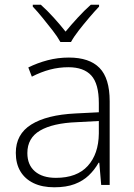

<svg xmlns="http://www.w3.org/2000/svg" viewBox="-20 -784 568 814"><path d="M272 -540Q359 -540 402 -496Q445 -452 445 -355V0H409L401 -94H398Q381 -64 356.5 -40.5Q332 -17 296.5 -3.5Q261 10 210 10Q159 10 122.5 -7.5Q86 -25 66.5 -57.5Q47 -90 47 -136Q47 -215 112.5 -256Q178 -297 300 -303L399 -308V-347Q399 -429 367 -464Q335 -499 270 -499Q230 -499 192 -489Q154 -479 115 -459L100 -498Q138 -517 181.5 -528.5Q225 -540 272 -540ZM305 -266Q204 -262 150 -230.5Q96 -199 96 -135Q96 -85 128 -57.5Q160 -30 217 -30Q306 -30 352 -80.5Q398 -131 399 -218V-271ZM236 -606Q224 -628 203 -655Q182 -682 160 -709Q138 -736 119 -756V-764H153Q180 -740 208 -709Q236 -678 258 -650Q281 -678 309.5 -709Q338 -740 365 -764H400V-756Q381 -736 358 -709Q335 -682 314 -655Q293 -628 281 -606Z"/></svg>

Font: Noto Sans Oriya ExtraLight
Style: Regular
Weight: 250
Version: Version 2.003